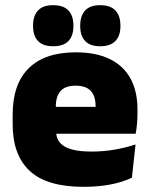

<svg xmlns="http://www.w3.org/2000/svg" viewBox="-20 -710 580 743"><path d="M303 13Q161.5 13 95.2 -48.5Q29 -110 29 -228.5V-267Q29 -384.5 91.2 -446Q153.5 -507.5 273 -507.5Q352.5 -507.5 405.5 -481.2Q458.5 -455 485.2 -405.8Q512 -356.5 512 -287V-271.5Q512 -251.5 510.2 -230.8Q508.5 -210 505 -192.5H346.5Q348.5 -223 349.2 -250Q350 -277 350 -298.5Q350 -324.5 342 -342.2Q334 -360 317 -369.2Q300 -378.5 273 -378.5Q232.5 -378.5 214.2 -357.5Q196 -336.5 196 -298V-253.5L197 -234.5V-203.5Q197 -188 202.5 -173.5Q208 -159 222.8 -147.8Q237.5 -136.5 264.8 -130Q292 -123.5 335.5 -123.5Q380 -123.5 422.5 -130.8Q465 -138 504.5 -151L490.5 -22.5Q456 -5.5 408.2 3.8Q360.5 13 303 13ZM122.5 -192.5V-296.5H469.5V-192.5ZM185.5 -531Q146.5 -531 127.2 -551.2Q108 -571.5 108 -608V-612Q108 -649 127.2 -669.5Q146.5 -690 185.5 -690Q225.5 -690 244.8 -669.5Q264 -649 264 -612V-608Q264 -571.5 244.8 -551.2Q225.5 -531 185.5 -531ZM368 -531Q328.5 -531 309.5 -551.2Q290.5 -571.5 290.5 -608V-612Q290.5 -649 309.5 -669.5Q328.5 -690 368 -690Q407 -690 426.5 -669.5Q446 -649 446 -612V-608Q446 -571.5 426.5 -551.2Q407 -531 368 -531Z"/></svg>

Font: Anek Tamil ExtraBold
Style: Regular
Weight: 800
Designer: Aadarsh Rajan (Tamil), Yesha Goshar (Latin)
Foundry: Ek Type
Version: Version 1.003